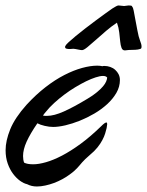

<svg xmlns="http://www.w3.org/2000/svg" viewBox="-70 -655 531 693"><path d="M314.9 -192.9Q313 -184.6 309.6 -173.3Q306.2 -162.1 299.3 -149.2Q292.5 -136.2 281.7 -122.8Q271 -109.4 254.9 -96.2Q244.6 -87.4 237.8 -80.8Q231 -74.2 226.3 -68.8Q221.7 -63.5 217.8 -58.8Q213.9 -54.2 209.2 -49.1Q204.6 -43.9 198 -38.1Q191.4 -32.2 181.2 -24.9Q169.4 -16.1 155 -8.3Q140.6 -0.5 125 5.4Q109.4 11.2 93.5 14.6Q77.6 18.1 63 18.1Q43.5 18.1 27.8 9.8Q16.1 7.3 2.4 -2.4Q-11.2 -12.2 -22.9 -27.8Q-34.7 -43.5 -42.2 -64.9Q-49.8 -86.4 -49.8 -112.8Q-49.8 -147 -33 -188.5Q-16.1 -230 25.9 -276.9Q59.6 -313.5 94.2 -340.3Q128.9 -367.2 162.4 -384.3Q195.8 -401.4 226.1 -409.7Q256.3 -418 280.8 -418Q286.1 -418 290.8 -417.5Q295.4 -417 299.8 -416Q301.8 -417 306.2 -417Q317.9 -417 328.1 -413.3Q338.4 -409.7 345.9 -402.8Q353.5 -396 358.2 -386.7Q362.8 -377.4 362.8 -366.2Q362.8 -341.8 350.1 -319.8Q337.4 -297.9 316.9 -279.1Q296.4 -260.3 270.5 -245.1Q244.6 -230 217.8 -219.2Q190.9 -208.5 165.8 -202.6Q140.6 -196.8 122.1 -196.8Q107.9 -196.8 91.3 -200.7Q74.7 -204.6 64.9 -210Q39.1 -172.4 26.1 -143.8Q13.2 -115.2 13.2 -91.8Q13.2 -77.6 17.1 -67.9Q28.8 -62 49.8 -62Q69.8 -62 96.2 -69.6Q122.6 -77.1 154.1 -93.5Q185.5 -109.9 221.2 -136Q256.8 -162.1 294.9 -199.2Q301.8 -206.1 306.4 -209.5Q311 -212.9 314 -212.9Q316.9 -212.9 316.9 -207ZM246.1 -298.8Q266.6 -311 280 -322.3Q293.5 -333.5 301.5 -343Q309.6 -352.5 313 -360.6Q316.4 -368.7 316.9 -375Q312.5 -380.9 301.8 -380.9Q291 -380.9 275.1 -375.7Q259.3 -370.6 240.7 -361.6Q222.2 -352.5 201.9 -340.3Q181.6 -328.1 162.4 -313.7Q143.1 -299.3 125.5 -283.2Q107.9 -267.1 95.2 -251Q89.4 -244.6 85 -237.8Q88.9 -236.8 92.5 -236.8Q96.2 -236.8 100.1 -236.8Q125 -236.8 160.6 -252.7Q196.3 -268.6 246.1 -298.8ZM335 -624Q340.3 -627 346.9 -631.1Q353.5 -635.3 357.9 -635.3Q360.4 -635.3 367.9 -634.3Q375.5 -633.3 377.9 -633.3Q379.4 -633.3 386 -634.3Q392.6 -635.3 394 -635.3Q395 -635.3 399.9 -635Q404.8 -634.8 405.8 -633.3Q408.7 -628.9 409.9 -626.5Q411.1 -624 412.6 -616.2Q414.1 -608.4 417 -592.5Q419.9 -576.7 425.8 -545.9Q430.2 -521.5 435.5 -508.3Q440.9 -495.1 440.9 -487.3Q440.9 -482.9 439.9 -481Q439.5 -479.5 436 -478.3Q432.6 -477.1 427.7 -476.3Q422.9 -475.6 418.2 -475.3Q413.6 -475.1 410.6 -475.1Q402.3 -475.1 395 -474.6Q387.7 -474.1 380.9 -473.1Q372.1 -473.1 368.7 -482.2Q365.2 -491.2 363.8 -505.6Q362.3 -520 360.4 -537.8Q358.4 -555.7 352.1 -573.2Q333 -560.5 313.2 -543.7Q293.5 -526.9 276.1 -511.2Q258.8 -495.6 245.6 -484.9Q232.4 -474.1 226.1 -474.1Q224.1 -474.1 220.7 -474.6Q217.3 -475.1 213.9 -475.8Q210.4 -476.6 207.3 -477.1Q204.1 -477.5 202.6 -478Q201.2 -478 198.7 -478.5Q196.3 -479 194.8 -479Q191.9 -479 188.5 -478.5Q185.1 -478 181.6 -478Q175.8 -478 170.4 -479.2Q165 -480.5 165 -484.9Q165 -485.8 165 -487.1Q165 -488.3 166 -489.3Q167.5 -493.2 177.7 -502.7Q188 -512.2 203.6 -525.1Q219.2 -538.1 238 -552.5Q256.8 -566.9 275.1 -580.6Q293.5 -594.2 309.3 -605.7Q325.2 -617.2 335 -624Z"/></svg>

Font: Oregano
Style: Italic
Weight: 400
Italic angle: -12°
Designer: Astigmatic (AOETI)
Foundry: Astigmatic (AOETI)
Version: Version 1.000